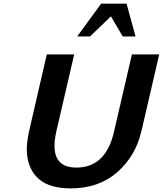

<svg xmlns="http://www.w3.org/2000/svg" viewBox="-20 -1021 894 1054"><path d="M724.1 -820.8H653.8L588.9 -931.2L474.1 -820.8H403.8L535.2 -1001H674.8ZM755.9 -298.8V-299.8Q724.1 -163.6 623 -75.2Q521.5 13.2 368.2 13.2Q253.9 13.2 194.8 -37.1Q135.7 -87.4 127.9 -179.2Q124 -230 139.2 -298.8L236.8 -722.2H387.2L289.1 -298.8Q244.6 -101.1 398.9 -101.1Q561.5 -101.1 606 -298.8L704.1 -722.2H854Z"/></svg>

Font: Perun
Style: Bold Italic
Weight: 700
Italic angle: -12°
Foundry: Copyright (c) Stefan Peev, Context Ltd, 2016
Version: Version 001.000